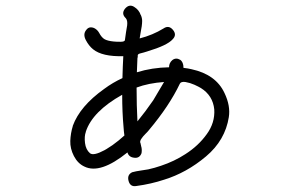

<svg xmlns="http://www.w3.org/2000/svg" viewBox="-20 -608 1040 676"><path d="M770.5 -280.3Q792 -235.4 785.6 -195.3Q779.3 -155.3 759.3 -120.6Q739.3 -85.9 705.1 -57.1Q670.9 -28.3 633.8 -7.8Q596.7 12.7 558.6 24.4Q511.7 40 460 46.9Q438.5 50.8 432.6 28.8Q426.8 6.8 446.3 -2H447.3Q457 -4.9 477.1 -7.8Q497.1 -10.7 502 -11.7Q524.4 -16.6 546.9 -24.4Q593.8 -40 632.8 -65.4Q678.7 -94.7 708 -135.7Q737.3 -175.8 734.4 -222.7Q729.5 -271.5 687.5 -297.9Q679.7 -302.7 664.6 -309.6Q649.4 -316.4 632.8 -319.3Q617.2 -321.3 613.3 -313.5Q576.2 -235.4 503.9 -149.4Q502 -146.5 492.2 -136.7Q482.4 -127 477.5 -119.1Q472.7 -112.3 473.6 -105.5H474.6Q474.6 -102.5 476.6 -95.7V-94.7Q480.5 -83 478.5 -70.3V-69.3Q471.7 -49.8 452.1 -52.7Q433.6 -54.7 428.7 -71.3Q333 5.9 277.3 -21.5Q253.9 -32.2 240.2 -58.6Q226.6 -85 227.5 -111.8Q228.5 -138.7 236.3 -164.1V-165Q261.7 -234.4 346.7 -294.9Q377 -317.4 411.1 -333Q412.1 -374 414.1 -410.2Q339.8 -408.2 307.6 -434.6Q293 -446.3 282.2 -466.8Q271.5 -487.3 283.2 -502Q290 -511.7 299.8 -511.7Q308.6 -511.7 316.4 -506.3Q324.2 -501 329.1 -492.2Q337.9 -475.6 348.6 -469.7Q359.4 -463.9 379.9 -461.9Q387.7 -460.9 404.3 -460.9Q419.9 -460.9 419.9 -467.8Q423.8 -497.1 427.7 -518.6Q429.7 -536.1 422.9 -543.9Q406.2 -559.6 419.9 -577.1Q434.6 -594.7 452.1 -584Q469.7 -573.2 475.6 -554.7V-555.7Q480.5 -544.9 480.5 -534.2Q480.5 -518.6 474.6 -490.2Q472.7 -478.5 471.7 -472.7Q517.6 -484.4 555.7 -507.8Q574.2 -520.5 588.9 -502.9Q603.5 -485.4 587.9 -469.7Q569.3 -448.2 498 -426.8Q486.3 -422.9 473.6 -419.9Q469.7 -418.9 467.8 -417.5Q465.8 -416 465.3 -414.6Q464.8 -413.1 464.8 -411.1Q465.8 -408.2 463.9 -403.3Q462.9 -379.9 461.9 -353.5Q515.6 -370.1 575.2 -371.1Q575.2 -386.7 586.9 -396.5Q599.6 -406.2 614.3 -397.5Q626 -389.6 626 -369.1Q642.6 -367.2 654.3 -364.3Q740.2 -345.7 770.5 -280.3ZM354.5 -83Q376 -95.7 397.5 -113.3L418 -130.9Q416 -144.5 415 -160.2Q410.2 -212.9 410.2 -274.4Q305.7 -215.8 282.2 -144.5V-143.6Q276.4 -127.9 279.3 -104.5Q282.2 -81.1 296.9 -68.4Q309.6 -58.6 347.7 -79.1ZM519.5 -254.9Q537.1 -284.2 557.6 -319.3Q502.9 -315.4 460.9 -299.8Q460.9 -235.4 463.9 -180.7Q491.2 -213.9 519.5 -254.9Z"/></svg>

Font: irohamaru Light
Style: Regular
Weight: 200
Designer: [Source Han Sans]
Ryoko NISHIZUKA  (kana & ideographs); Paul D. Hunt (Latin, Greek & Cyrillic); Wenlong ZHANG  (bopomofo
Version: Version 1.01